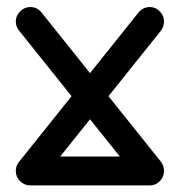

<svg xmlns="http://www.w3.org/2000/svg" viewBox="-20 -538 524 559"><path d="M448 -67.8Q457.5 -55.8 457.5 -40.2Q457.5 -22.8 445.2 -10.5Q433 1.8 416.5 1.8Q397 1.8 384 -13.5L36.2 -448Q26 -460.2 26 -475.8Q26 -492.2 38.6 -504.9Q51.2 -517.5 67.8 -517.5Q87.5 -517.5 100.2 -502.5ZM67.8 1.8Q51.2 1.8 38.8 -10.5Q26.2 -22.8 26.2 -40.2Q26.2 -57.8 38.9 -70Q51.5 -82.2 68 -82.2H416.2Q433 -82.2 445.1 -70Q457.2 -57.8 457.2 -40.2Q457.2 -22.8 445.1 -10.5Q433 1.8 416.5 1.8ZM384 -502.5Q397 -517.5 416.5 -517.5Q433 -517.5 445.2 -504.9Q457.5 -492.2 457.5 -475.8Q457.5 -460.2 448 -448L100.2 -13.5Q87.5 1.8 67.8 1.8Q51.2 1.8 38.6 -10.5Q26 -22.8 26 -40.2Q26 -55.8 36.2 -67.8Z"/></svg>

Font: Libertine-Super Thin
Style: Regular
Weight: 100
Designer: Bastien Sozeau
Foundry: NBR — Bastien Sozeau
Version: Version 2.003;gftools[0.9.33]